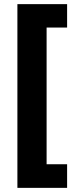

<svg xmlns="http://www.w3.org/2000/svg" viewBox="-20 -744 368 927"><path d="M304 163H64V-724H304V-611H205V49H304Z"/></svg>

Font: Noto Sans Thaana ExtraBold
Style: Regular
Weight: 800
Designer: David Williams
Foundry: Google Inc.
Version: Version 3.001; ttfautohint (v1.8.4.7-5d5b)